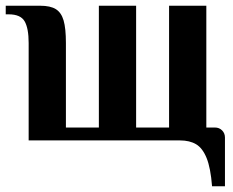

<svg xmlns="http://www.w3.org/2000/svg" viewBox="-21 -490 813 670"><path d="M607 0H79V-340Q79 -391 65 -415.5Q51 -440 9 -440H-1V-470H119Q155 -470 174 -458Q193 -446 201 -418.5Q209 -391 209 -340V-45H324V-470H454V-45H569V-470H699V-45H729Q744 -45 754 -35Q764 -25 764 -10V160H719Q714 96 700 61.5Q686 27 663.5 13.5Q641 0 607 0Z"/></svg>

Font: Philosopher
Style: Bold
Weight: 700
Designer: Jovanny Lemonad
Foundry: Jovanny Lemonad
Version: Version 2.000